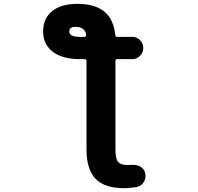

<svg xmlns="http://www.w3.org/2000/svg" viewBox="-20 -784 1040 1011"><path d="M634.8 207Q531.2 207 483.4 157.7Q435.5 108.4 435.5 2.9V-462.9Q435.5 -472.7 425.8 -472.7H401.4Q309.6 -472.7 258.8 -510.7Q207 -550.8 207 -618.2Q207 -687.5 254.9 -725.6Q301.8 -763.7 388.7 -763.7Q484.4 -763.7 534.2 -718.8Q579.1 -678.7 586.9 -599.6Q587.9 -589.8 596.7 -589.8H675.8Q700.2 -589.8 717.3 -572.8Q734.4 -555.7 734.4 -531.2Q734.4 -506.8 717.3 -489.7Q700.2 -472.7 675.8 -472.7H597.7Q587.9 -472.7 587.9 -462.9V2.9Q587.9 51.8 601.6 68.4Q615.2 85 653.3 85Q662.1 85 670.9 84Q676.8 84 681.6 84Q701.2 84 717.8 92.8Q739.3 104.5 744.1 127Q746.1 134.8 746.1 142.6Q746.1 160.2 736.3 175.8Q722.7 197.3 697.3 201.2Q666 206.1 634.8 207ZM377 -642.6Q344.7 -642.6 344.7 -618.2Q344.7 -589.8 401.4 -589.8H424.8Q428.7 -589.8 431.6 -592.8Q433.6 -595.7 433.6 -597.7Q433.6 -615.2 419.9 -628.9Q406.2 -642.6 377 -642.6Z"/></svg>

Font: Rounded-X Mgen+ 1mn bold
Style: Bold
Weight: 700
Designer: [Source Han Sans]
Ryoko NISHIZUKA  (kana & ideographs); Paul D. Hunt (Latin, Greek & Cyrillic); Wenlong ZHANG  (bopomofo
Version: Version 1.059.20150602